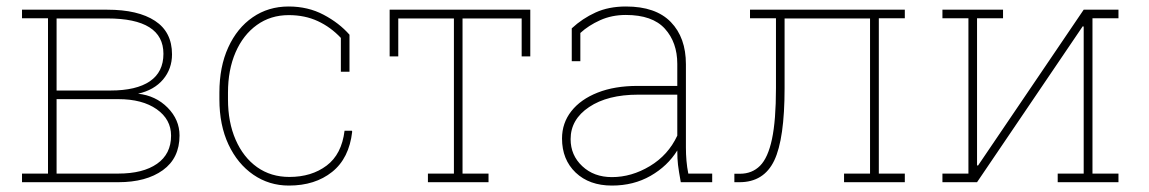

<svg xmlns="http://www.w3.org/2000/svg" viewBox="-20 -558 3519 588"><path d="M47.4 0V-26.4H127V-502H47.4V-528.3H308.6Q402.8 -528.3 454.8 -494.1Q506.8 -460 506.8 -391.6Q506.8 -347.2 479.5 -314.7Q452.1 -282.2 402.8 -271Q457 -265.1 493.4 -228.3Q529.8 -191.4 529.8 -143.1Q529.8 -73.7 478.8 -36.9Q427.7 0 342.3 0ZM153.3 -280.8H318.4Q397.5 -280.8 439 -309.1Q480.5 -337.4 480.5 -393.1Q480.5 -501.5 308.6 -501.5H153.3ZM153.3 -26.4H342.3Q418 -26.4 460.9 -56.4Q503.9 -86.4 503.9 -142.6Q503.9 -192.4 460 -223.4Q416 -254.4 342.3 -254.4H153.3Z M864.7 10.3Q804.2 10.3 755.9 -22.9Q707.5 -56.2 679.7 -115.5Q651.9 -174.8 651.9 -253.9V-274.4Q651.9 -353.5 679 -412.8Q706.1 -472.2 753.9 -505.1Q801.8 -538.1 863.8 -538.1Q923.3 -538.1 970.9 -512.9Q1018.6 -487.8 1050.3 -451.7V-338.4H1023.9V-441.9Q992.7 -475.1 953.1 -493.4Q913.6 -511.7 864.3 -511.7Q808.6 -511.7 766.6 -481.4Q724.6 -451.2 701.4 -397.7Q678.2 -344.2 678.2 -274.4V-253.9Q678.2 -183.6 701.7 -129.9Q725.1 -76.2 767.3 -46.1Q809.6 -16.1 866.2 -16.1Q934.1 -16.1 980.2 -50.8Q1026.4 -85.4 1035.2 -157.7H1057.6L1058.6 -154.8Q1049.3 -73.2 997.1 -31.5Q944.8 10.3 864.7 10.3Z M1290.5 0V-26.4H1370.1V-501.5H1199.7V-385.3H1173.3V-528.3H1604V-385.3H1577.6V-501.5H1396.5V-26.4H1476.1V0Z M1854 10.3Q1784.7 10.3 1742.9 -29.5Q1701.2 -69.3 1701.2 -133.8Q1701.2 -181.2 1729.7 -217.5Q1758.3 -253.9 1810.3 -274.4Q1862.3 -294.9 1932.6 -294.9H2054.2V-362.3Q2054.2 -428.2 2016.1 -470.2Q1978 -512.2 1896.5 -512.2Q1853.5 -512.2 1817.9 -496.1Q1782.2 -480 1757.3 -457V-370.6H1731V-471.2Q1763.7 -501.5 1804 -519.8Q1844.2 -538.1 1897 -538.1Q1988.3 -538.1 2034.4 -490.5Q2080.6 -442.9 2080.6 -361.3V-106.4Q2080.6 -85.9 2082.3 -65.9Q2084 -45.9 2087.9 -26.4H2161.1V0H2064.9Q2058.6 -34.7 2056.4 -53Q2054.2 -71.3 2054.2 -97.2Q2024.4 -49.3 1972.4 -19.5Q1920.4 10.3 1854 10.3ZM1854 -15.6Q1914.1 -15.6 1970.2 -49.3Q2026.4 -83 2054.2 -142.6V-268.1H1934.1Q1840.8 -268.1 1784.2 -230.2Q1727.5 -192.4 1727.5 -131.8Q1727.5 -82.5 1763.2 -49.1Q1798.8 -15.6 1854 -15.6Z M2229 0V-25.9H2246.1Q2283.2 -25.9 2307.6 -50.3Q2332 -74.7 2344.2 -132.1Q2356.4 -189.5 2356.4 -288.1V-502H2276.9V-528.3H2751V-502H2671.4V-26.4H2751V0H2564.9V-26.4H2644.5V-501.5H2382.8V-288.1Q2382.8 -132.8 2351.1 -66.4Q2319.3 0 2244.6 0Z M2866.2 0V-26.4H2945.8V-502H2866.2V-528.3H3051.8V-502H2972.2V-51.8L2975.1 -50.8L3298.8 -528.3H3405.3V-502H3325.7V-26.4H3405.3V0H3219.2V-26.4H3298.8V-476.6L3295.9 -477.5L2972.2 0Z"/></svg>

Font: Roboto Slab Thin
Style: Regular
Weight: 100
Designer: Google
Version: Version 2.000; ttfautohint (v1.8.1.43-b0c9)